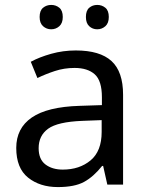

<svg xmlns="http://www.w3.org/2000/svg" viewBox="-20 -750 601 780"><path d="M288 -545Q386 -545 433 -502Q480 -459 480 -365V0H416L399 -76H395Q360 -32 321.5 -11Q283 10 215 10Q142 10 94 -28.5Q46 -67 46 -149Q46 -229 109 -272.5Q172 -316 303 -320L394 -323V-355Q394 -422 365 -448Q336 -474 283 -474Q241 -474 203 -461.5Q165 -449 132 -433L105 -499Q140 -518 188 -531.5Q236 -545 288 -545ZM314 -259Q214 -255 175.5 -227Q137 -199 137 -148Q137 -103 164.5 -82Q192 -61 235 -61Q303 -61 348 -98.5Q393 -136 393 -214V-262ZM141 -681Q141 -707 155 -718.5Q169 -730 188 -730Q207 -730 221 -718.5Q235 -707 235 -681Q235 -656 221 -643.5Q207 -631 188 -631Q169 -631 155 -643.5Q141 -656 141 -681ZM329 -681Q329 -707 342.5 -718.5Q356 -730 375 -730Q394 -730 408 -718.5Q422 -707 422 -681Q422 -656 408 -643.5Q394 -631 375 -631Q356 -631 342.5 -643.5Q329 -656 329 -681Z"/></svg>

Font: Noto Sans Thai Looped
Style: Regular
Weight: 400
Designer: Sasikarn Vongin, Ben Mitchell
Foundry: The Fontpad Ltd
Version: Version 1.001; ttfautohint (v1.8.4.7-5d5b)